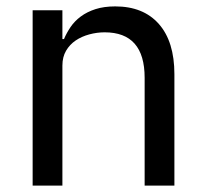

<svg xmlns="http://www.w3.org/2000/svg" viewBox="-20 -580 641 600"><path d="M82 -548H175V-458H180Q188 -477 200.5 -495.5Q213 -514 232.5 -528.5Q252 -543 278.5 -551.5Q305 -560 340 -560Q428 -560 476.5 -505Q525 -450 525 -348V0H432V-337Q432 -479 307 -479Q283 -479 259 -472.5Q235 -466 216.5 -453.5Q198 -441 186.5 -421.5Q175 -402 175 -375V0H82Z"/></svg>

Font: IBM Plex Sans Thai Text
Style: Regular
Weight: 450
Designer: Mike Abbink, Paul van der Laan, Pieter van Rosmalen, Ben Mitchell, Mark Frömberg
Foundry: Bold Monday
Version: Version 1.1